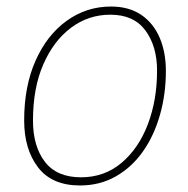

<svg xmlns="http://www.w3.org/2000/svg" viewBox="-20 -558 576 588"><path d="M225 10Q139 10 96.5 -45.5Q54 -101 54 -189Q54 -294 89 -372.5Q124 -451 184.5 -494.5Q245 -538 320 -538Q375 -538 412.5 -512.5Q450 -487 469 -442.5Q488 -398 488 -341Q488 -270 470 -206.5Q452 -143 418 -94.5Q384 -46 335 -18Q286 10 225 10ZM228 -15Q300 -15 352.5 -59.5Q405 -104 433 -178Q461 -252 461 -342Q461 -416 425.5 -464.5Q390 -513 318 -513Q251 -513 197.5 -473Q144 -433 112.5 -360.5Q81 -288 81 -189Q81 -110 117.5 -62.5Q154 -15 228 -15Z"/></svg>

Font: Noto Sans Disp Thin
Style: Italic
Weight: 100
Italic angle: -12°
Designer: Monotype Design Team
Foundry: Monotype Imaging Inc.
Version: Version 2.000;GOOG;noto-source:20170915:90ef993387c0